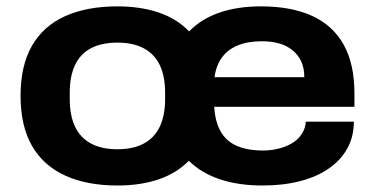

<svg xmlns="http://www.w3.org/2000/svg" viewBox="-20 -559 1154 591"><path d="M341.5 12Q247.4 12 180.5 -18.6Q113.5 -49.2 78.4 -110.2Q43.3 -171.2 43.3 -264.2Q43.3 -357 78.4 -418.1Q113.5 -479.2 180.5 -509.3Q247.4 -539.4 341.5 -539.4Q413 -539.4 468.9 -520.3Q524.8 -501.3 562.1 -462.3Q600.2 -501.3 655.7 -520.3Q711.2 -539.4 783.4 -539.4Q877 -539.4 941.2 -509.9Q1005.3 -480.4 1038.1 -421Q1071 -361.6 1071 -271V-230.3H639.4Q642.1 -184.2 659.4 -154Q676.7 -123.8 709.6 -109.7Q742.5 -95.7 790.3 -95.7Q813.4 -95.7 836.5 -101.3Q859.7 -106.9 878.1 -117.7Q896.6 -128.4 908.2 -145.6Q919.8 -162.7 921.3 -184.5H1069.2Q1069.2 -138.9 1049.3 -102.5Q1029.4 -66.2 992.6 -40.6Q955.8 -15 904 -1.5Q852.1 12 788.2 12Q714 12 656.9 -7.1Q599.8 -26.2 561.3 -64.1Q524 -26 468.5 -7Q413 12 341.5 12ZM341.5 -99.6Q390.1 -99.6 423 -117.3Q455.8 -135.1 472 -169.5Q488.2 -204 488.2 -252.8V-273.6Q488.2 -324.3 472 -358.3Q455.8 -392.3 423 -410.1Q390.1 -427.8 341.5 -427.8Q292.9 -427.8 260 -410.5Q227 -393.1 210.9 -358.7Q194.7 -324.3 194.7 -274.4V-253.6Q194.7 -203.7 210.9 -169.4Q227 -135.1 260 -117.3Q292.9 -99.6 341.5 -99.6ZM640.4 -321.3H916.7Q916.7 -349.7 907 -370.4Q897.2 -391.1 879.6 -405Q862 -419 838.5 -425.5Q814.9 -432 786.2 -432Q742.9 -432 712 -419.3Q681.2 -406.7 663.2 -382.1Q645.1 -357.5 640.4 -321.3Z"/></svg>

Font: Archivo SemiBold SemiExpanded
Style: Regular
Weight: 600
Width: 6
Version: Version 2.001